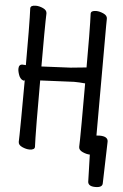

<svg xmlns="http://www.w3.org/2000/svg" viewBox="-59 -753 624 972"><g transform="rotate(5 252.5 -267.0)"><path d="M463 177Q428 177 425 155L421 16Q405 16 384.5 7Q364 -2 364 -18Q364 -30 365 -56Q366 -82 366 -341Q334 -344 310 -344L138 -336Q138 -74 139.5 -45Q141 -16 141 1Q141 17 114 17Q97 17 77 8Q57 -1 57 -17Q57 -29 58 -55Q59 -81 60 -327Q42 -328 32 -348Q23 -370 23 -385Q23 -408 42 -408L59 -407Q59 -621 57.5 -649.5Q56 -678 56 -695Q56 -711 83 -711Q101 -711 120.5 -702Q140 -693 140 -677Q140 -665 139 -639.5Q138 -614 138 -407L286 -414L366 -422Q366 -621 364.5 -649.5Q363 -678 363 -695Q363 -711 390 -711Q407 -711 427 -702Q447 -693 447 -677Q447 -665 446.5 -639.5Q446 -614 446 -83Q450 -84 462 -84Q505 -84 505 -57L499 155Q499 177 463 177ZM60 -327Q60 -330 60 -333L58 -329Q58 -327 60 -327Z"/></g></svg>

Font: LXGW WenKai Mono Medium
Style: Regular
Weight: 500
Monospace: yes
Designer: LXGW / Fontworks Inc.
Foundry: LXGW / Fontworks Inc.
Version: Version 1.520; June 14, 2025